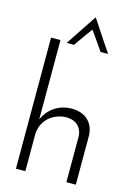

<svg xmlns="http://www.w3.org/2000/svg" viewBox="-138 -1013 758 1084"><g transform="rotate(15 241.0 -471.0)"><path d="M68 0H123V-212C123 -295 189 -354 273 -354C332 -351 360 -315 363 -270V0H418V-289C415 -361 366 -409 286 -409C206 -408 150 -364 123 -303V-766H68ZM161 -760H204C224 -791 261 -840 282 -870C304 -840 338 -791 359 -760H403C362 -820 322 -882 282 -942Z"/></g></svg>

Font: Josefin Sans
Style: Regular
Weight: 400
Designer: Santiago Orozco
Foundry: Typemade
Version: 1.000